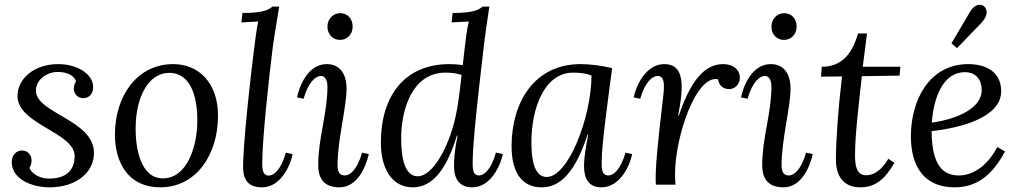

<svg xmlns="http://www.w3.org/2000/svg" viewBox="-20 -783 4320 814"><path d="M227.1 -511.2C124 -511.2 54.2 -449.2 54.2 -376C54.2 -254.9 296.4 -222.7 296.4 -121.1C296.4 -61 259.8 -25.9 188.5 -25.9C152.3 -25.9 115.2 -43 105 -71.8C111.8 -82.5 113.8 -92.8 113.8 -102.5C113.8 -124 99.6 -145 73.2 -145C48.8 -145 29.8 -125 29.8 -95.7C29.8 -26.9 109.4 11.2 190.4 11.2C301.8 11.2 378.4 -50.8 378.4 -134.8C378.4 -274.9 132.3 -302.2 132.3 -398.9C132.3 -446.3 180.2 -478 224.1 -478C269 -478 294.9 -460.4 302.2 -438.5C295.4 -427.2 293 -417 293 -406.7C293 -385.7 309.1 -366.7 333 -366.7C356.9 -366.7 375 -384.8 375 -413.1C375 -472.7 302.2 -511.2 227.1 -511.2Z M714.4 -511.2C560.5 -511.2 467.3 -375 467.3 -212.9C467.3 -88.9 527.3 11.2 659.2 11.2C814.5 11.2 904.3 -130.9 904.3 -292C904.3 -432.1 822.3 -511.2 714.4 -511.2ZM699.2 -474.1C797.4 -472.2 818.4 -355 816.4 -261.2C814.5 -164.1 774.4 -24.9 668.5 -26.9C576.2 -28.8 553.2 -153.8 555.2 -246.1C557.1 -374 610.4 -475.1 699.2 -474.1Z M1134.8 -754.9C1118.7 -741.2 1095.7 -728 1007.8 -728L1003.4 -688L1074.7 -691.9C1071.8 -678.2 1070.8 -673.8 1065.4 -638.2C1041.5 -461.9 1008.8 -154.3 1010.7 -70.3C1011.7 -16.6 1036.6 11.2 1090.8 11.2C1170.9 11.2 1211.4 -82.5 1220.7 -129.4L1191.9 -135.7C1171.9 -64.5 1141.6 -38.6 1119.6 -38.6C1093.8 -38.6 1091.8 -65.4 1091.8 -91.3C1091.8 -187.5 1118.7 -443.8 1136.7 -585C1142.6 -629.9 1155.8 -705.1 1163.6 -754.9Z M1422.4 -727.1C1393.6 -727.1 1368.2 -704.1 1368.2 -669.9C1368.2 -636.2 1392.1 -613.8 1421.4 -613.8C1450.2 -613.8 1475.1 -636.2 1475.1 -669.9C1475.1 -704.1 1453.1 -727.1 1422.4 -727.1ZM1267.1 -364.3C1287.1 -435.1 1318.4 -460.9 1340.3 -460.9C1363.3 -460.9 1368.2 -433.1 1368.2 -416C1368.2 -302.2 1329.1 -198.7 1329.1 -83C1329.1 -21 1358.4 11.2 1419.4 11.2C1494.1 11.2 1531.2 -73.7 1543.5 -129.9L1515.1 -135.7C1495.1 -64.9 1464.4 -39.1 1442.4 -39.1C1420.4 -39.1 1411.1 -53.7 1411.1 -81.1C1411.1 -192.9 1449.2 -327.1 1449.2 -407.2C1449.2 -469.2 1421.4 -511.2 1365.2 -511.2C1285.2 -511.2 1248.5 -417 1239.3 -370.1Z M2025.9 -754.9C2009.8 -741.2 1986.8 -728 1898.9 -728L1894.5 -688L1967.8 -691.9C1962.9 -672.9 1960 -654.8 1956.5 -630.9C1950.7 -584.5 1945.8 -543.5 1941.9 -506.8C1923.8 -509.8 1905.3 -511.2 1885.7 -511.2C1692.9 -511.2 1594.7 -373.5 1594.7 -178.7C1594.7 -73.7 1637.7 11.2 1730 11.2C1788.6 11.2 1861.8 -24.9 1917 -208H1919.9C1909.7 -158.2 1904.8 -117.2 1904.8 -79.1C1904.8 -24.9 1927.7 11.2 1981.9 11.2C2061.5 11.2 2102.5 -83 2111.8 -129.9L2082.5 -136.2C2063 -64.9 2032.7 -39.1 2010.7 -39.1C1984.9 -39.1 1983.9 -65.9 1983.9 -91.8C1983.9 -164.1 1998.5 -298.8 2012.7 -426.8L2030.8 -583C2035.6 -627.9 2046.9 -705.1 2054.7 -754.9ZM1868.7 -475.1C1891.6 -475.1 1915 -472.7 1937 -465.3C1928.7 -391.1 1921.9 -335.4 1911.6 -289.1C1882.8 -157.7 1814 -35.6 1751 -35.6C1698.7 -35.6 1680.7 -105.5 1680.7 -196.3C1680.7 -318.4 1727.5 -475.1 1868.7 -475.1Z M2474.1 -212.9C2463.9 -163.1 2456.1 -116.7 2456.1 -79.1C2456.1 -24.9 2476.1 11.2 2529.8 11.2C2609.9 11.2 2650.9 -83 2660.2 -129.9L2631.8 -135.7C2611.8 -64.9 2581.1 -39.1 2559.1 -39.1C2529.8 -39.1 2530.8 -71.8 2530.8 -99.1C2530.8 -164.1 2554.2 -335 2575.2 -494.1C2531.7 -504.9 2481 -511.2 2440.9 -511.2C2246.1 -511.2 2148.9 -350.1 2148.9 -163.1C2148.9 -37.1 2204.1 11.2 2275.9 11.2C2331.1 11.2 2407.7 -16.1 2471.2 -212.9ZM2410.2 -475.1C2440.9 -475.1 2467.8 -471.2 2487.8 -462.9C2486.8 -284.2 2389.2 -32.7 2297.9 -32.7C2249 -32.7 2232.9 -94.7 2232.9 -179.7C2232.9 -326.7 2289.1 -475.1 2410.2 -475.1Z M2855 -293C2878.9 -416 2883.8 -511.2 2796.4 -511.2C2716.8 -511.2 2675.8 -417 2666.5 -370.1L2694.3 -364.3C2714.4 -435.1 2745.6 -460.9 2767.6 -460.9C2795.4 -460.9 2795.4 -430.2 2794.4 -402.8C2793.5 -381.8 2789.6 -360.8 2775.4 -231C2761.7 -105 2759.8 -60.1 2759.8 -25.9C2759.8 -15.1 2759.8 -8.8 2760.7 0H2843.8C2842.8 -17.1 2841.8 -22.9 2841.8 -43C2841.8 -205.1 2931.6 -467.8 3024.4 -446.8C3027.8 -420.4 3046.4 -405.3 3070.8 -405.3C3099.1 -405.3 3116.7 -429.2 3116.7 -453.1C3116.7 -488.8 3086.4 -511.2 3046.4 -511.2C2981.4 -511.2 2916 -465.8 2857.9 -293Z M3304.7 -727.1C3275.9 -727.1 3250.5 -704.1 3250.5 -669.9C3250.5 -636.2 3274.4 -613.8 3303.7 -613.8C3332.5 -613.8 3357.4 -636.2 3357.4 -669.9C3357.4 -704.1 3335.4 -727.1 3304.7 -727.1ZM3149.4 -364.3C3169.4 -435.1 3200.7 -460.9 3222.7 -460.9C3245.6 -460.9 3250.5 -433.1 3250.5 -416C3250.5 -302.2 3211.4 -198.7 3211.4 -83C3211.4 -21 3240.7 11.2 3301.8 11.2C3376.5 11.2 3413.6 -73.7 3425.8 -129.9L3397.5 -135.7C3377.4 -64.9 3346.7 -39.1 3324.7 -39.1C3302.7 -39.1 3293.5 -53.7 3293.5 -81.1C3293.5 -192.9 3331.5 -327.1 3331.5 -407.2C3331.5 -469.2 3303.7 -511.2 3247.6 -511.2C3167.5 -511.2 3130.9 -417 3121.6 -370.1Z M3655.8 -641.1H3617.7C3591.8 -550.8 3545.9 -500 3463.9 -500L3460.9 -458L3549.8 -459C3532.7 -314.9 3523.9 -182.1 3523.9 -106.9C3523.9 -43.9 3549.8 11.2 3627.9 11.2C3691.9 11.2 3732.9 -24.9 3772 -92.8L3746.1 -109.9C3708 -45.9 3670.9 -40 3651.9 -40C3607.9 -40 3605 -87.9 3605 -127C3605 -215.8 3622.1 -348.1 3633.8 -460L3793.9 -462.4L3796.9 -500H3637.7Z M4013.7 -599.1 4037.6 -579.1 4140.6 -686C4175.3 -723.1 4161.6 -747.1 4153.3 -754.9C4147.5 -761.2 4118.7 -776.9 4091.3 -731ZM4208 -159.7C4164.1 -75.7 4102.1 -39.1 4043.9 -39.1C3965.3 -39.1 3930.2 -103 3929.7 -227.1C4054.2 -240.7 4224.6 -285.6 4224.6 -396C4224.6 -481.4 4155.8 -511.2 4085 -511.2C3920.9 -511.2 3841.8 -359.9 3841.8 -205.1C3841.8 -75.2 3899.9 11.2 4026.9 11.2C4117.7 11.2 4185.1 -36.1 4240.7 -141.1ZM4070.8 -477.1C4118.7 -477.1 4142.1 -443.4 4142.1 -400.9C4142.1 -323.7 4035.6 -277.3 3930.7 -263.2C3938 -370.6 3979 -477.1 4070.8 -477.1Z"/></svg>

Font: Lora Italic
Style: Regular
Weight: 400
Italic angle: -3°
Designer: Olga Karpushina, Alexei Vanyashin
Foundry: Cyreal
Version: Version 1.011;PS 001.011;hotconv 1.0.70;makeotf.lib2.5.58329